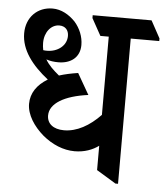

<svg xmlns="http://www.w3.org/2000/svg" viewBox="-49 -680 635 731"><g transform="rotate(5 269.0 -314.5)"><path d="M253 -102C291 -102 322 -114 345 -131V-38L419 7H429V-548H538V-558L502 -624H277V-613L313 -548H345V-249C303 -205 255 -178 206 -178C165 -178 141 -198 141 -229C141 -275 196 -308 287 -320L241 -400C215 -396 191 -391 169 -384C147 -402 128 -420 116 -441C130 -436 146 -434 162 -434C209 -434 244 -459 244 -507C244 -539 231 -570 210 -594C186 -619 156 -636 123 -636C65 -636 23 -594 23 -533C23 -469 66 -414 128 -365C88 -341 65 -308 65 -267C65 -225 93 -183 130 -151C167 -120 210 -102 253 -102ZM98 -503C98 -544 123 -574 154 -574C177 -574 190 -559 190 -537C190 -499 155 -474 116 -474C111 -474 106 -474 101 -475C99 -484 98 -494 98 -503Z"/></g></svg>

Font: Noto Serif Devanagari Condensed Medium
Style: Regular
Weight: 500
Width: 3
Designer: Universal Thirst, Indian Type Foundry and the Monotype Design Team
Foundry: Monotype Imaging Inc.
Version: Version 2.004